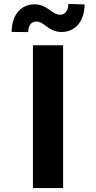

<svg xmlns="http://www.w3.org/2000/svg" viewBox="-20 -958 491 978"><path d="M301.5 -727.3H147.7V0H301.5ZM123.6 -794.4C123.6 -827.4 139.9 -848.4 164.4 -848.4C183.2 -848.4 197.4 -838.1 213.1 -826.3C233 -811.8 255.7 -794.7 295.5 -795.1C359.7 -795.5 410.2 -845.5 410.9 -935.4L328.1 -937.9C327.8 -905.2 313.2 -883.2 285.9 -882.8C268.1 -882.8 253.2 -893.1 236.9 -904.8C215.6 -919.4 191.8 -936.4 154.8 -936.1C90.2 -935.7 39.4 -885.7 39.4 -795.5Z"/></svg>

Font: Karasuma Gothic
Style: Bold
Weight: 700
Designer: Rasmus Andersson / Ryoko Nishizuka
Foundry: Genbu
Version: Version 1.00